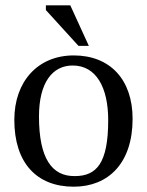

<svg xmlns="http://www.w3.org/2000/svg" viewBox="-20 -694 554 724"><path d="M258 10C388 10 480 -78 480 -246C480 -394 395 -485 258 -485C123 -485 34 -387 34 -242C34 -80 118 10 258 10ZM262 -30C176 -29 127 -96 127 -255C127 -383 178 -447 254 -447C343 -447 388 -364 388 -241C388 -78 344 -30 262 -30ZM315 -521 245 -674H153V-656L276 -521Z"/></svg>

Font: STIX Two Text
Style: Regular
Weight: 400
Designer: Ross Mills, John Hudson & Paul Hanslow, Tiro Typeworks Ltd; with prior portions MicroPress Inc., and Coen Hoffman.
Foundry: Tiro Typeworks Ltd
Version: Version 2.13 b171